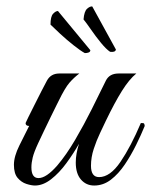

<svg xmlns="http://www.w3.org/2000/svg" viewBox="-20 -573 467 593"><path d="M88 0Q77 0 61.5 -5Q46 -10 34.5 -23.5Q23 -37 23 -64Q23 -90 40 -124Q57 -158 70 -184Q59 -184 59 -193Q60 -196 68 -212Q76 -228 87 -250Q98 -272 108.5 -292.5Q119 -313 125 -324Q137 -346 163 -346H225Q208 -333 194.5 -317.5Q181 -302 161 -261Q161 -261 154 -247Q147 -233 136.5 -211.5Q126 -190 115.5 -168Q105 -146 98 -131Q85 -103 81 -86.5Q77 -70 77 -56Q77 -23 99 -23Q123 -23 157 -62Q185 -95 212 -141Q239 -187 263.5 -236Q288 -285 307 -324Q318 -346 346 -346H401Q379 -328 356.5 -292Q334 -256 307 -200Q300 -185 289 -162Q278 -139 269.5 -113Q261 -87 261 -61Q261 -26 286 -26Q320 -26 352 -73Q384 -120 415 -193Q423 -193 424.5 -192Q426 -191 427 -184Q416 -157 400.5 -125.5Q385 -94 365.5 -65Q346 -36 322.5 -18Q299 0 271 0Q246 0 230 -18.5Q214 -37 214 -71Q214 -98 224 -129Q207 -99 185 -69Q163 -39 138 -19.5Q113 0 88 0ZM320 -413Q308 -421 292 -440.5Q276 -460 261.5 -481Q247 -502 238 -513Q240 -538 249 -546Q258 -554 265 -553L338 -420Q337 -415 332 -413.5Q327 -412 320 -413ZM242 -409Q229 -416 207.5 -433Q186 -450 166 -468.5Q146 -487 136 -497Q136 -522 144 -530.5Q152 -539 159 -539L259 -418Q259 -413 254 -411Q249 -409 242 -409Z"/></svg>

Font: Great Vibes
Style: Regular
Weight: 400
Designer: Robert E. Leuschke, Viktoriya Grabowska, Viviana Monsalve, Eben Sorkin
Foundry: Robert E. Leuschke
Version: Version 1.103; ttfautohint (v1.8.4.7-5d5b)